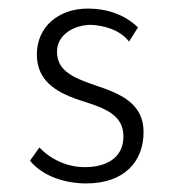

<svg xmlns="http://www.w3.org/2000/svg" viewBox="-20 -420 408 448"><path d="M181 8C270 8 315 -43 315 -112C315 -180 259 -202 202 -221C157 -237 113 -252 113 -299C113 -342 157 -362 192 -362C219 -361 259 -352 281 -323L302 -356C269 -388 226 -400 185 -400C116 -400 66 -357 66 -293C66 -234 107 -206 164 -187C215 -170 268 -157 268 -102C268 -48 223 -30 178 -30C137 -30 98 -48 72 -76L50 -45C81 -7 135 8 181 8Z"/></svg>

Font: Sulaf Light
Style: Regular
Weight: 300
Designer: Bandar Raffah (Arabic) and Santiago Orozco (Latin)
Foundry: Caramella and Typemade
Version: Version 1.005;PS 001.005;hotconv 1.0.88;makeotf.lib2.5.64775